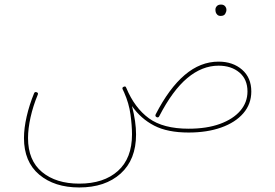

<svg xmlns="http://www.w3.org/2000/svg" viewBox="-20 -574 1192 833"><path d="M84 24.9Q84 -17.6 95.7 -68.6Q107.4 -119.6 127.9 -169.4Q130.9 -176.8 139.2 -173.8Q147.5 -170.9 143.6 -162.6Q123.5 -114.3 112.5 -64.9Q101.6 -15.6 101.6 24.9Q101.6 122.1 162.4 172.4Q223.1 222.7 323.7 222.7Q430.2 222.7 491.5 167.7Q552.7 112.8 552.7 9.3Q552.7 -29.3 546.1 -77.4Q539.6 -125.5 518.6 -172.9Q515.6 -179.7 512.2 -186.5Q511.7 -188 511.2 -189.5Q510.7 -195.3 516.1 -197.3Q524.9 -201.7 527.3 -193.8Q527.8 -193.4 527.8 -192.9Q564 -106 626 -60.8Q688 -15.6 798.3 -15.6Q877 -15.6 934.1 -36.4Q991.2 -57.1 1022.5 -93.5Q1053.7 -129.9 1053.7 -177.2Q1053.7 -230 1018.6 -259.5Q983.4 -289.1 928.2 -289.1Q856.9 -289.1 792.7 -235.4Q728.5 -181.6 670.9 -69.8Q667 -62 659.2 -65.9Q651.9 -69.8 655.3 -77.6Q713.4 -190.9 781.5 -248.8Q849.6 -306.6 928.2 -306.6Q990.2 -306.6 1030.3 -271.7Q1070.3 -236.8 1070.3 -177.2Q1070.3 -122.6 1035.6 -82.5Q1001 -42.5 939.7 -20.8Q878.4 1 798.3 1Q706.5 1 648.7 -29.1Q590.8 -59.1 552.7 -113.8Q570.3 -45.4 570.3 9.3Q570.3 118.7 503.4 179Q436.5 239.3 323.7 239.3Q216.3 239.3 150.1 183.6Q84 127.9 84 24.9ZM914.6 -532.7Q914.6 -540.5 920.7 -547.4Q926.8 -554.2 939 -554.2Q952.1 -554.2 958.5 -544.4Q962.4 -538.6 962.4 -531.7Q962.4 -522.9 957 -513.9Q951.7 -504.9 937.5 -504.9Q928.2 -504.9 923.1 -509.8Q918 -514.6 916 -521Q914.6 -526.4 914.6 -532.7Z"/></svg>

Font: Mikhak-DS1-FD Thin
Style: Regular
Weight: 100
Designer: Amin Abedi
Version: Version 3.2